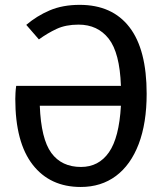

<svg xmlns="http://www.w3.org/2000/svg" viewBox="-20 -739 655 772"><path d="M41.5 -341Q41.5 -351.3 42.3 -365.6Q43.1 -380 45.1 -393.8H466.2Q461.5 -526.7 417.2 -583.3Q372.8 -640 295.9 -640Q244.6 -640 207.7 -622.8Q170.8 -605.6 136.4 -580.5L85.6 -639Q127.7 -674.9 179.7 -697.2Q231.8 -719.5 300.5 -719.5Q431.3 -719.5 500.5 -629.7Q569.7 -540 569.7 -362.1Q569.7 -244.1 537.7 -160Q505.6 -75.9 446.2 -31.5Q386.7 12.8 304.6 12.8Q181 12.8 111.3 -76.9Q41.5 -166.7 41.5 -341ZM305.6 -67.7Q376.9 -67.7 417.9 -126.4Q459 -185.1 466.2 -313.8H140Q145.1 -180.5 186.4 -124.1Q227.7 -67.7 305.6 -67.7Z"/></svg>

Font: Fira Code Retina
Style: Regular
Weight: 450
Monospace: yes
Designer: Carrois Corporate, Edenspiekermann AG, Nikita Prokopov
Foundry: Carrois Corporate, Edenspiekermann AG, Nikita Prokopov
Version: Version 6.002